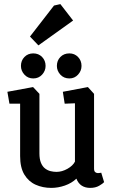

<svg xmlns="http://www.w3.org/2000/svg" viewBox="-20 -911 556 935"><path d="M230 4Q188 4 153.5 -11.5Q119 -27 98.5 -61Q78 -95 78 -151V-406H26L16 -464L141 -487L172 -454V-164Q172 -136 179.5 -118Q187 -100 199.5 -90.5Q212 -81 226.5 -77.5Q241 -74 255 -74Q282 -74 308.5 -89Q335 -104 345 -124V-408L295 -406L286 -464L408 -487L438 -454V-90Q438 -77 444 -72.5Q450 -68 457 -68Q463 -68 467.5 -69Q472 -70 473 -70L487 -24Q481 -17 463 -6.5Q445 4 419 4Q395 4 378 -7Q361 -18 352 -41Q329 -19 296 -7.5Q263 4 230 4ZM318 -529Q291 -529 274 -547.5Q257 -566 257 -590Q257 -616 274 -633.5Q291 -651 318 -651Q343 -651 360 -633.5Q377 -616 377 -590Q377 -566 360 -547.5Q343 -529 318 -529ZM142 -529Q116 -529 99 -547.5Q82 -566 82 -590Q82 -616 99 -633.5Q116 -651 142 -651Q168 -651 185 -633.5Q202 -616 202 -590Q202 -566 185 -547.5Q168 -529 142 -529ZM167 -690 126 -733 243 -884 274 -891 336 -811Z"/></svg>

Font: Kreon Light
Style: Regular
Weight: 400
Version: Version 2.002